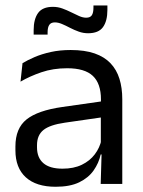

<svg xmlns="http://www.w3.org/2000/svg" viewBox="-20 -686 534 716"><path d="M355.5 0 359 -118.5 356 -131V-286.5L356.5 -315Q356.5 -374.5 326.2 -403Q296 -431.5 230.5 -431.5Q178 -431.5 134.2 -416.5Q90.5 -401.5 56.5 -381.5L64 -450.5Q83 -462 109.2 -473.2Q135.5 -484.5 169.2 -492Q203 -499.5 243.5 -499.5Q296 -499.5 332.8 -486.8Q369.5 -474 392.2 -450Q415 -426 425.5 -392Q436 -358 436 -316V0ZM187.5 10.5Q115 10.5 76.2 -24.8Q37.5 -60 37.5 -125.5V-140Q37.5 -207.5 79.2 -240.8Q121 -274 212 -287L366.5 -309L371 -250L222 -228.5Q166 -220.5 142 -201.2Q118 -182 118 -144.5V-136.5Q118 -98 141.8 -77.5Q165.5 -57 213 -57Q255 -57 285 -71.5Q315 -86 333.5 -110.5Q352 -135 358.5 -165L371 -110H355.5Q348.5 -78 329.2 -50.5Q310 -23 275.5 -6.2Q241 10.5 187.5 10.5ZM308.5 -562Q290.5 -562 273.8 -568Q257 -574 241.2 -582.2Q225.5 -590.5 211.2 -596.5Q197 -602.5 184.5 -602.5Q170 -602.5 163.8 -593.2Q157.5 -584 157.5 -565.5V-557H105.5V-573.5Q105.5 -614.5 122 -637.5Q138.5 -660.5 177.5 -660.5Q196 -660.5 213 -654.2Q230 -648 245.5 -640.2Q261 -632.5 275 -626.2Q289 -620 301.5 -620Q316.5 -620 322.5 -629.2Q328.5 -638.5 328.5 -657.5V-665.5H380.5V-649Q380.5 -607.5 364 -584.8Q347.5 -562 308.5 -562Z"/></svg>

Font: Anek Odia Medium
Style: Regular
Weight: 400
Version: Version 1.003